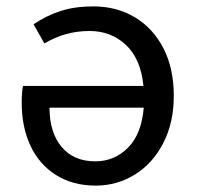

<svg xmlns="http://www.w3.org/2000/svg" viewBox="-20 -568 621 601"><path d="M48 -246Q48 -280 52 -299H429Q421 -383 374.5 -427Q328 -471 260 -471Q184 -471 119 -432L85 -492Q125 -519 169.5 -533.5Q214 -548 272 -548Q345 -548 402 -514Q459 -480 491.5 -417Q524 -354 524 -268Q524 -184 491 -120Q458 -56 402 -21.5Q346 13 280 13Q208 13 155.5 -20Q103 -53 75.5 -111.5Q48 -170 48 -246ZM278 -63Q338 -63 380.5 -105.5Q423 -148 430 -231H135Q135 -153 173 -108Q211 -63 278 -63Z"/></svg>

Font: Nebula Sans Medium
Style: Regular
Weight: 500
Designer: Paul D. Hunt for Adobe (as Source Sans)
Foundry: Nebula Entertainment & Broadcasting LLC
Version: Version 1.010